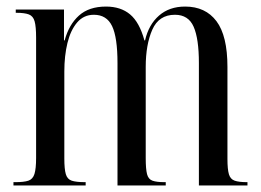

<svg xmlns="http://www.w3.org/2000/svg" viewBox="-20 -565 795 585"><path d="M21 0V-10H27Q53 -10 66.5 -14.5Q80 -19 85 -35Q90 -51 90 -84V-450Q90 -484 85.5 -500Q81 -516 68 -521Q55 -526 30 -526H28V-536H175V-442H177Q190 -490 220.5 -517.5Q251 -545 303 -545Q348 -545 376.5 -521Q405 -497 420 -442H422Q433 -490 464.5 -517.5Q496 -545 544 -545Q606 -545 639.5 -500.5Q673 -456 673 -361V-81Q673 -49 677.5 -34Q682 -19 695 -14.5Q708 -10 732 -10H734V0H586V-373Q586 -447 570 -483.5Q554 -520 513 -520Q464 -520 444 -474.5Q424 -429 424 -361V-83Q424 -50 428 -34.5Q432 -19 444.5 -14.5Q457 -10 481 -10H485V0H338V-373Q338 -451 321.5 -485.5Q305 -520 266 -520Q235 -520 215 -496.5Q195 -473 185.5 -434Q176 -395 176 -347V-82Q176 -50 180.5 -34.5Q185 -19 198.5 -14.5Q212 -10 239 -10H241V0Z"/></svg>

Font: Noto Serif Display ExtraCondensed
Style: Regular
Weight: 400
Width: 2
Designer: Monotype Design Team
Foundry: Monotype Imaging Inc.
Version: Version 2.009